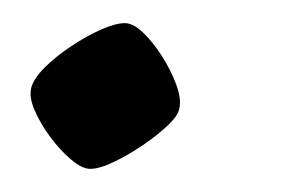

<svg xmlns="http://www.w3.org/2000/svg" viewBox="-20 -146 255 166"><path d="M58 0Q51 0 41.5 -8Q32 -16 23.5 -27.5Q15 -39 10 -50.5Q5 -62 7 -70Q9 -78 18.5 -87.5Q28 -97 41.5 -106Q55 -115 67.5 -120.5Q80 -126 88 -126Q95 -126 103.5 -118Q112 -110 120 -97.5Q128 -85 132.5 -72.5Q137 -60 135 -52Q134 -46 125 -37.5Q116 -29 103.5 -20.5Q91 -12 78.5 -6Q66 0 58 0Z"/></svg>

Font: Texturina 12pt ExtraLight
Style: Italic
Weight: 250
Italic angle: -11°
Designer: Guillermo Torres Carreño
Foundry: Omnibus-Type
Version: Version 1.002